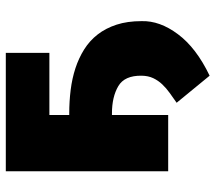

<svg xmlns="http://www.w3.org/2000/svg" viewBox="-60 -525 725 645"><g transform="rotate(-90 302.5 -202.5)"><path d="M49.7 0V-545.5H447.4V-399.1H238.6V-332.4H244.3Q284.4 -332.4 323 -327.6Q361.5 -322.8 395.8 -311.6Q430 -300.4 459.2 -282.1Q488.3 -263.8 509.2 -236.9Q530.2 -209.9 542.1 -173.5Q554 -137.1 554 -89.5Q555.8 -28.1 509.9 33Q464.1 94.5 370.7 139.2L279.8 28.4Q296.5 16.7 312.7 5.1Q328.8 -6.4 341.6 -19.9Q354.4 -33.4 362.4 -50.2Q370.4 -67.1 370.7 -89.5Q371.4 -146.7 335.6 -167.6Q299.4 -188.9 244.3 -188.9H238.6V0Z"/></g></svg>

Font: Inter P Black
Style: Regular
Weight: 900
Designer: Rasmus Andersson
Foundry: rsms
Version: Version 3.018;git-588b23468